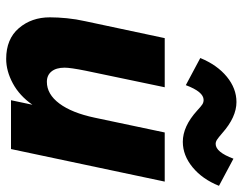

<svg xmlns="http://www.w3.org/2000/svg" viewBox="-104 -684 804 637"><g transform="rotate(90 298.5 -366.0)"><path d="M475 0H313L328 -71Q298 -28 257 -6Q216 16 176 16Q110 16 74 -26Q38 -68 38 -129Q38 -155 41 -185.5Q44 -216 51 -247L107 -510H270L215 -247Q205 -197 205 -178Q205 -150 217.5 -134.5Q230 -119 252 -119Q293 -119 324 -160.5Q355 -202 371 -278L420 -510H583ZM319 -748Q369 -748 422 -701Q437 -688 444 -683.5Q451 -679 458 -679Q485 -679 507 -738L597 -690Q575 -635 535.5 -602.5Q496 -570 451 -570Q400 -570 348 -617Q333 -631 326.5 -635Q320 -639 312 -639Q285 -639 263 -580L173 -628Q196 -684 235 -716Q274 -748 319 -748Z"/></g></svg>

Font: Wix Madefor Text ExtraBold
Style: Italic
Weight: 800
Italic angle: -12°
Designer: Dalton Maag Ltd
Foundry: Dalton Maag Ltd
Version: Version 3.100